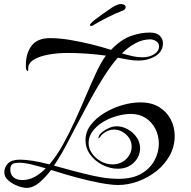

<svg xmlns="http://www.w3.org/2000/svg" viewBox="-20 -884 929 932"><path d="M109 28Q90 28 64.5 18Q39 8 20 -8.5Q1 -25 1 -47Q1 -73 19 -91Q37 -109 77 -109Q103 -109 138.5 -103.5Q174 -98 220 -86Q255 -127 286 -183Q317 -239 345 -300.5Q373 -362 398.5 -422Q424 -482 447.5 -532.5Q471 -583 494 -614Q451 -620 403 -623.5Q355 -627 308 -627Q260 -627 215.5 -619Q171 -611 143.5 -594Q116 -577 117 -550Q117 -549 117 -544Q117 -539 115 -539Q112 -539 109 -544Q106 -549 106 -553Q102 -616 130 -657.5Q158 -699 223 -699Q268 -699 321.5 -690Q375 -681 427 -668Q479 -655 519 -642Q567 -692 614.5 -709Q662 -726 707 -726Q740 -726 755.5 -710.5Q771 -695 771 -675Q771 -634 735 -612Q699 -590 652 -590Q627 -590 602.5 -594.5Q578 -599 552 -604Q516 -564 471.5 -491.5Q427 -419 375 -319Q345 -264 312 -199.5Q279 -135 242 -80Q329 -56 384.5 -42Q440 -28 479 -22Q518 -16 557 -16Q623 -16 666 -41Q709 -66 730 -105.5Q751 -145 751 -186Q751 -226 734 -259Q717 -292 686.5 -311.5Q656 -331 615 -331Q584 -331 548 -321Q512 -311 481 -292.5Q450 -274 430 -247.5Q410 -221 410 -189Q410 -163 427 -139Q444 -115 470.5 -100.5Q497 -86 526 -86Q566 -86 592.5 -112Q619 -138 619 -172Q619 -196 606.5 -214.5Q594 -233 574.5 -244Q555 -255 535 -255Q512 -255 493.5 -244Q475 -233 468 -222Q464 -215 459.5 -213Q455 -211 459 -220Q462 -232 476.5 -243.5Q491 -255 510 -263Q529 -271 545 -271Q574 -271 600 -256.5Q626 -242 643 -218Q660 -194 660 -164Q660 -125 630 -95Q600 -65 552 -65Q514 -65 477.5 -83.5Q441 -102 418 -133.5Q395 -165 395 -204Q395 -244 420.5 -277.5Q446 -311 486.5 -335.5Q527 -360 573 -373.5Q619 -387 661 -387Q715 -387 752 -364.5Q789 -342 808.5 -305Q828 -268 828 -224Q828 -173 804 -129.5Q780 -86 740 -54Q700 -22 651 -4Q602 14 553 14Q519 14 463.5 3.5Q408 -7 346 -24Q284 -41 228 -59Q199 -21 169.5 3.5Q140 28 109 28ZM673 -606Q705 -606 728.5 -621Q752 -636 752 -659Q752 -674 739.5 -683Q727 -692 710 -693Q672 -693 636.5 -673.5Q601 -654 572 -625Q594 -618 620.5 -612Q647 -606 673 -606ZM88 -10Q120 -10 148.5 -25.5Q177 -41 202 -67Q160 -79 129 -86.5Q98 -94 75 -94Q49 -94 39.5 -87Q30 -80 30 -60Q30 -38 45 -24Q60 -10 88 -10ZM422 -757Q418 -757 417.5 -761.5Q417 -766 418 -767Q425 -776 441.5 -789Q458 -802 475.5 -814Q493 -826 500 -831Q527 -851 544 -858.5Q561 -866 571 -864Q590 -862 590 -849Q590 -839 577 -833Q542 -820 501.5 -799.5Q461 -779 430 -760Q424 -757 422 -757Z"/></svg>

Font: Festive
Style: Regular
Weight: 400
Designer: Robert E. Leuschke
Foundry: Robert E. Leuschke
Version: Version 1.101; ttfautohint (v1.8.3)